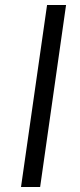

<svg xmlns="http://www.w3.org/2000/svg" viewBox="-20 -743 317 763"><path d="M63.5 0 167 -723H242.5L139.5 0Z"/></svg>

Font: Public Sans Thin Light
Style: Italic
Weight: 300
Italic angle: -8°
Version: Version 2.001